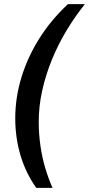

<svg xmlns="http://www.w3.org/2000/svg" viewBox="-20 -755 432 932"><path d="M156 157Q105 85 79.5 -1Q54 -87 54 -180Q54 -282 84.5 -381Q115 -480 172 -570Q229 -660 310 -735H392Q344 -675 303 -607Q262 -539 232 -465.5Q202 -392 185 -316Q168 -240 168 -164Q168 -106 176 -49Q184 8 199.5 60Q215 112 235 157Z"/></svg>

Font: Archivo SemiBold SemiBold
Style: Italic
Weight: 600
Italic angle: -10°
Version: Version 2.001